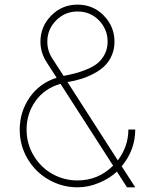

<svg xmlns="http://www.w3.org/2000/svg" viewBox="-20 -798 660 818"><path d="M310.1 -778.3Q377 -778.3 422.4 -731.4Q467.8 -684.6 467.8 -620.6Q467.8 -588.9 456.3 -562.3Q444.8 -535.6 426 -517.3Q407.2 -499 380.6 -484.9Q354 -470.7 326.7 -462.2Q299.3 -453.6 267.6 -448.2L481.9 -114.7Q526.9 -174.3 526.9 -246.1H556.2Q556.2 -159.2 498.5 -89.4L556.2 0H521L478 -66.9Q449.7 -39.6 403.8 -19.8Q357.9 0 310.1 0Q245.1 0 188.5 -32Q131.8 -64 97.9 -120.8Q64 -177.7 64 -246.1Q64 -321.3 106 -382.3Q147.9 -443.4 221.2 -466.8L178.2 -533.7Q152.3 -574.2 152.3 -620.1Q152.3 -685.5 198.5 -731.9Q244.6 -778.3 310.1 -778.3ZM438.5 -620.6Q438.5 -672.9 401.9 -710.9Q365.2 -749 310.1 -749Q256.8 -749 219.2 -711.2Q181.6 -673.3 181.6 -620.1Q181.6 -582 202.6 -549.3L251 -474.6Q280.8 -480.5 302.2 -486.1Q323.7 -491.7 351.3 -503.2Q378.9 -514.6 396.5 -529.3Q414.1 -543.9 426.3 -567.4Q438.5 -590.8 438.5 -620.6ZM237.8 -440.9Q169.9 -421.4 131.6 -367.9Q93.3 -314.5 93.3 -246.1Q93.3 -185.5 123.3 -135.3Q153.3 -85 202.9 -57.1Q252.4 -29.3 310.1 -29.3Q398.9 -29.3 461.9 -92.3Z"/></svg>

Font: Cherry
Style: Light
Weight: 300
Designer: Amin Abedi
Version: Version 1.00 ; ttfautohint (v1.6)